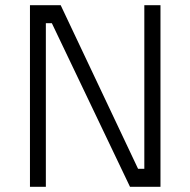

<svg xmlns="http://www.w3.org/2000/svg" viewBox="-20 -717 730 737"><path d="M95 0H156V-628H179L479 0H596V-697H534V-69H510L213 -697H95Z"/></svg>

Font: TitilliumText22L
Style: 250 wt
Weight: 300
Designer: Campivisivi
Foundry: Campivisivi
Version: 1.000